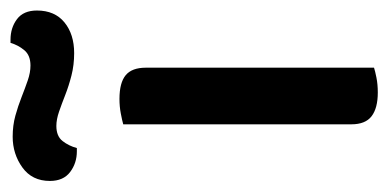

<svg xmlns="http://www.w3.org/2000/svg" viewBox="-234 -510 721 356"><g transform="rotate(-90 126.0 -332.5)"><path d="M178 1Q172 3 159.5 5.5Q147 8 132 8Q103 8 88 -3.5Q73 -15 73 -41V-464Q80 -466 93 -468.5Q106 -471 120 -471Q150 -471 164 -459.5Q178 -448 178 -422ZM50 -669Q71 -669 89 -664Q107 -659 123.5 -652.5Q140 -646 154.5 -641Q169 -636 182 -636Q201 -636 210.5 -647.5Q220 -659 224 -673H230Q252 -673 268 -661Q284 -649 284 -624Q284 -591 262 -573Q240 -555 205 -555Q183 -555 163.5 -560Q144 -565 127.5 -571.5Q111 -578 96.5 -583Q82 -588 70 -588Q51 -588 42 -576.5Q33 -565 29 -550H23Q1 -550 -15.5 -562.5Q-32 -575 -32 -600Q-32 -633 -7 -651Q18 -669 50 -669Z"/></g></svg>

Font: Baloo Tammudu 2 Medium
Style: Regular
Weight: 500
Designer: Maithili Shingre, Omkar Shende and Ek Type
Foundry: Ek Type
Version: Version 1.640;hotconv 1.0.111;makeotfexe 2.5.65597; ttfautoh